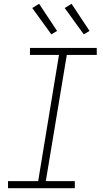

<svg xmlns="http://www.w3.org/2000/svg" viewBox="-20 -986 540 1006"><path d="M22 0V-37H180L289 -698H137V-735H487V-698H330L220 -37H372V0ZM419 -806 319 -944 355 -966 449 -824ZM249 -806 149 -944 185 -966 279 -824Z"/></svg>

Font: Iosevka Slab XLtObl
Style: Regular
Weight: 200
Italic angle: -9°
Monospace: yes
Designer: Belleve Invis
Foundry: Belleve Invis
Version: Version 11.1.1; ttfautohint (v1.8.3)